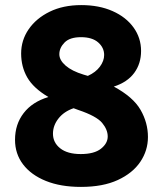

<svg xmlns="http://www.w3.org/2000/svg" viewBox="-20 -722 640 754"><path d="M39 -173Q39 -234 73 -278Q107 -322 170 -341Q111 -376 87 -418Q63 -460 63 -512Q63 -564 92.5 -607Q122 -650 175 -676Q228 -702 299 -702Q369 -702 422 -678.5Q475 -655 504.5 -614Q534 -573 534 -522Q534 -472 507 -435.5Q480 -399 427 -382Q503 -341 532 -290.5Q561 -240 561 -184Q561 -131 531 -86.5Q501 -42 442.5 -15Q384 12 298 12Q218 12 160 -11.5Q102 -35 70.5 -76.5Q39 -118 39 -173ZM213 -509Q213 -486 237.5 -464.5Q262 -443 308 -429L325 -424Q356 -438 372.5 -460.5Q389 -483 389 -506Q389 -535 365.5 -555.5Q342 -576 298 -576Q254 -576 233.5 -555Q213 -534 213 -509ZM188 -197Q188 -162 216.5 -139.5Q245 -117 297 -117Q350 -117 376.5 -138Q403 -159 403 -186Q403 -213 381 -239.5Q359 -266 288 -290L269 -297Q231 -284 209.5 -256.5Q188 -229 188 -197Z"/></svg>

Font: Radio Canada
Style: Bold
Weight: 700
Designer: Charles Daoud, Etienne Aubert Bonn, Alexandre Saumier Demers, Jacques Le Bailly
Foundry: Radio-Canada
Version: Version 2.104; ttfautohint (v1.8.4.7-5d5b);gftools[0.9.28.de